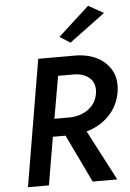

<svg xmlns="http://www.w3.org/2000/svg" viewBox="-63 -1012 714 1058"><g transform="rotate(-5 294.5 -483.5)"><path d="M549 -920 351 -773 293 -810 465 -967ZM166 -700H235H236H374Q443 -699 494.5 -671.5Q546 -644 571 -595.5Q596 -547 586 -482Q574 -405 523 -352Q472 -299 397 -278L542 0H406L279 -265H209L164 0H48ZM358 -597H267L226 -363H311Q369 -364 412.5 -394.5Q456 -425 466 -480Q475 -533 444.5 -564Q414 -595 358 -597Z"/></g></svg>

Font: Jost* Medium
Style: Italic
Weight: 500
Italic angle: -10°
Version: Version 3.7